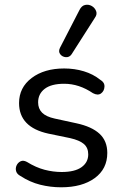

<svg xmlns="http://www.w3.org/2000/svg" viewBox="-20 -787 522 816"><path d="M240 9Q194 9 150.5 -2Q107 -13 67 -39Q52 -47 48.5 -59.5Q45 -72 50.5 -84Q56 -96 67.5 -101.5Q79 -107 94 -99Q133 -75 169.5 -65.5Q206 -56 242 -56Q298 -56 326.5 -76.5Q355 -97 355 -131Q355 -159 336.5 -175Q318 -191 278 -200L186 -219Q61 -246 61 -349Q61 -415 114.5 -455.5Q168 -496 253 -496Q297 -496 336.5 -484Q376 -472 406 -448Q425 -437 424 -418.5Q423 -400 409.5 -390Q396 -380 375 -391Q316 -431 253 -431Q198 -431 170 -409.5Q142 -388 142 -352Q142 -325 159 -308Q176 -291 213 -283L305 -263Q370 -249 403 -218.5Q436 -188 436 -137Q436 -69 382.5 -30Q329 9 240 9ZM284 -556Q275 -543 260 -544Q245 -545 236 -556.5Q227 -568 235 -584L318 -745Q327 -763 342 -766Q357 -769 370 -761.5Q383 -754 388.5 -740Q394 -726 383 -711Z"/></svg>

Font: Chiron GoRound TC N
Style: Regular
Weight: 350
Designer: Ryoko NISHIZUKA 西塚涼子 (kana, bopomofo & ideographs); Paul D. Hunt (Latin, Greek & Cyrillic); Sandoll Communications 산돌커뮤니
Foundry: Adobe
Version: Version 1.000;hotconv 1.1.1;makeotfexe 2.6.0